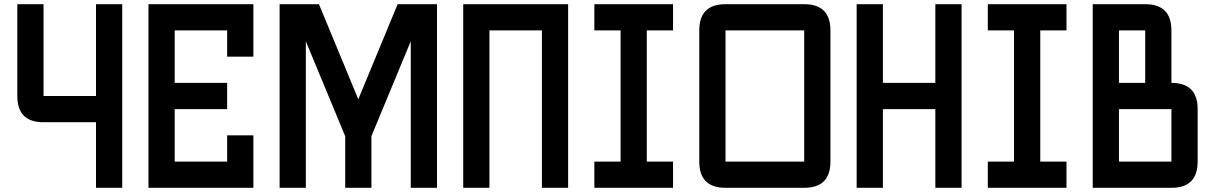

<svg xmlns="http://www.w3.org/2000/svg" viewBox="-20 -895 5790 915"><path d="M62.5 -875H187.5V-437.5H437.5V-875H562.5V0H437.5V-312.5H187.5Q62.5 -312.5 62.5 -437.5Z M1062.5 -500V-375H812.5V-125H1062.5V-250H1187.5V0H687.5V-875H1187.5V-625H1062.5V-750H812.5V-500Z M1750 0H1625V-246.1L1437.5 -698.2V0H1312.5V-875H1500L1687.5 -421.9L1875 -875H2062.5V0H1937.5V-698.2L1750 -246.1Z M2687.5 0H2562.5V-750H2312.5V0H2187.5V-875H2687.5Z M3062.5 -125H3187.5V0H2812.5V-125H2937.5V-750H2812.5V-875H3187.5V-750H3062.5Z M3437.5 0Q3312.5 0 3312.5 -125V-750Q3312.5 -875 3437.5 -875H3812.5Q3937.5 -875 3937.5 -750V-125Q3937.5 0 3812.5 0ZM3437.5 -125H3812.5V-750H3437.5Z M4187.5 0H4062.5V-875H4187.5V-500H4437.5V-875H4562.5V0H4437.5V-375H4187.5Z M4937.5 -125H5062.5V0H4687.5V-125H4812.5V-750H4687.5V-875H5062.5V-750H4937.5Z M5312.5 -500H5437.5V-750H5312.5ZM5312.5 -125H5562.5V-375H5312.5ZM5187.5 0V-875H5437.5Q5562.5 -875 5562.5 -750V-500Q5687.5 -500 5687.5 -375V-125Q5687.5 0 5562.5 0Z"/></svg>

Font: Oldtimer
Style: Regular
Weight: 400
Designer: GGBotNet
Foundry: GGBotNet
Version: 1.00